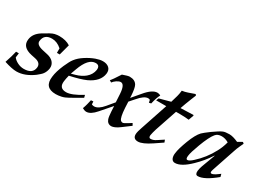

<svg xmlns="http://www.w3.org/2000/svg" viewBox="-34 -1204 2404 1788"><g transform="rotate(30 1168.0 -309.5)"><path d="M446 -438Q417 -334 415 -322H385V-370Q336 -414 281 -414Q198 -414 189 -338Q183 -295 257 -278L315 -265Q355 -256 379 -231Q405 -202 400 -163Q395 -127 375 -99Q367 -88 354 -76.5Q341 -65 324 -51Q232 17 144 17Q96 17 12 -10Q26 -50 35 -82.5Q44 -115 50 -141H80L74 -94Q90 -71 124 -54Q156 -38 191 -38Q285 -38 294 -111Q300 -163 234 -177L191 -186Q79 -210 91 -297Q99 -362 167 -405Q207 -430 234 -444.5Q261 -459 278 -463Q305 -469 326 -469Q399 -469 446 -438Z M882 -385Q870 -295 757 -243Q698 -217 587 -193Q582 -174 579 -157.5Q576 -141 574 -127Q563 -47 641 -47Q700 -47 807 -114L814 -86L693 -17Q658 3 626 10Q594 17 566 17Q441 17 458 -108Q464 -165 499 -246Q513 -277 524.5 -299Q536 -321 547 -335Q562 -355 581 -372Q600 -389 625 -405Q673 -436 722 -454Q742 -461 760.5 -465Q779 -469 797 -469Q839 -469 863 -447Q887 -425 882 -385ZM786 -370Q792 -421 746 -421Q667 -421 615 -277L594 -219L637 -231Q694 -247 733 -279Q778 -317 786 -370Z M1417 -459Q1409 -446 1399.5 -419.5Q1390 -393 1381 -353L1359 -348L1353 -376Q1340 -381 1333 -381Q1291 -381 1233 -312L1188 -261L1191 -197Q1197 -94 1218 -73Q1227 -64 1240 -64Q1251 -64 1289 -88L1322 -109L1335 -86L1252 -24Q1223 -2 1200.5 7.5Q1178 17 1164 17Q1123 17 1108 -25Q1100 -49 1097 -102L1094 -160L995 -46Q941 17 895 17Q877 17 852 3Q862 -24 868.5 -49.5Q875 -75 880 -98L905 -100L907 -69Q920 -63 933 -63Q978 -63 1029 -124L1090 -197L1085 -285Q1079 -384 1037 -384Q1020 -384 995 -368Q971 -351 960 -335L939 -348Q957 -366 1010 -449Q1065 -469 1084 -469Q1142 -469 1164 -429Q1179 -401 1184 -322L1185 -299L1259 -386Q1328 -469 1382 -469Q1401 -469 1417 -459Z M1779 -452 1759 -396Q1741 -398 1718 -399.5Q1695 -401 1667 -401H1620L1540 -164Q1527 -122 1522 -93Q1519 -64 1540 -64Q1569 -64 1599 -85L1660 -125L1670 -99L1586 -42Q1498 17 1450 17Q1391 17 1400 -47Q1401 -60 1417 -108L1515 -401H1406L1417 -428L1535 -460Q1563 -548 1566 -582L1568 -598Q1584 -600 1598 -603.5Q1612 -607 1627 -612L1696 -636L1705 -624Q1697 -604 1685 -575Q1673 -546 1659 -508L1639 -452L1774 -457Z M2282 -82Q2162 17 2094 17Q2065 17 2069 -26Q2071 -41 2074.5 -55Q2078 -69 2083 -83L2136 -225L2134 -227Q2080 -143 2009 -75Q1915 17 1848 17Q1821 17 1810 -9Q1801 -32 1805 -60Q1808 -89 1819 -126Q1830 -163 1847 -208Q1883 -302 1920 -341Q1938 -359 1995 -401Q2058 -446 2088 -459Q2099 -464 2116.5 -466.5Q2134 -469 2156 -469Q2194 -469 2252 -443L2300 -470L2314 -458L2294 -415Q2280 -385 2270 -353L2198 -139Q2190 -116 2186 -103Q2182 -90 2182 -87Q2179 -67 2193 -67Q2213 -67 2252 -96L2274 -112ZM2179 -395Q2142 -417 2104 -417Q2060 -417 2038 -389Q2004 -348 1962 -236Q1944 -188 1934 -155Q1924 -122 1922 -103Q1917 -65 1935 -65Q1956 -65 1993 -100Q2035 -138 2071 -184Q2107 -230 2136 -285Q2149 -309 2160 -336.5Q2171 -364 2179 -395Z"/></g></svg>

Font: DG Didot
Style: Bold Italic
Weight: 700
Designer: David Gatwood, Takis Katsoulidis, and George D. Matthiopoulos
Foundry: David Gatwood
Version: Version 1.0